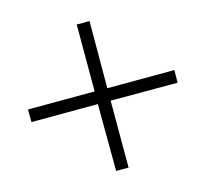

<svg xmlns="http://www.w3.org/2000/svg" viewBox="-98 -712 768 717"><g transform="rotate(30 286.0 -353.5)"><path d="M69 -170 104 -136 285 -318 469 -136 503 -170 320 -353 503 -536 469 -571 286 -387 103 -571 68 -536 251 -353Z"/></g></svg>

Font: Noto Sans Sinhala UI Light
Style: Regular
Weight: 300
Designer: Jelle Bosma - Monotype Design Team
Foundry: Monotype Imaging Inc.
Version: Version 2.006